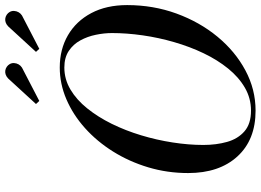

<svg xmlns="http://www.w3.org/2000/svg" viewBox="-155 -860 1025 755"><g transform="rotate(-90 357.5 -482.5)"><path d="M300 10Q185 10 119.8 -61.5Q54.5 -133 54.5 -255Q54.5 -337 77 -412Q99.5 -487 139.2 -550.5Q179 -614 231.5 -661Q284 -708 344.8 -734Q405.5 -760 469.5 -760Q541 -760 596.5 -727.8Q652 -695.5 683.5 -636Q715 -576.5 715 -495Q715 -392.5 681.8 -301.2Q648.5 -210 590.8 -140Q533 -70 458.2 -30Q383.5 10 300 10ZM300 -8Q348.5 -8 390 -32Q431.5 -56 465.5 -98Q499.5 -140 525.5 -194.2Q551.5 -248.5 569.2 -309.8Q587 -371 596 -433.8Q605 -496.5 605 -554.5Q605 -585.5 598.2 -618.2Q591.5 -651 576.2 -679Q561 -707 534.8 -724.5Q508.5 -742 469.5 -742Q423.5 -742 383 -718Q342.5 -694 308.8 -652Q275 -610 248.2 -555.8Q221.5 -501.5 203 -440.2Q184.5 -379 174.8 -316.2Q165 -253.5 165 -195.5Q165 -144.5 177 -102Q189 -59.5 218.5 -33.8Q248 -8 300 -8ZM543 -840.5 531 -853.5 631.5 -963Q639.5 -970.5 647.8 -973Q656 -975.5 663.8 -974Q671.5 -972.5 677.8 -968Q684 -963.5 687.5 -957.5Q692.5 -949.5 692 -939.8Q691.5 -930 686.8 -921.8Q682 -913.5 674 -908.5ZM338 -840.5 326 -853.5 426.5 -963Q434.5 -970.5 442.8 -973Q451 -975.5 458.8 -974Q466.5 -972.5 472.8 -968Q479 -963.5 482.5 -957.5Q487.5 -949.5 487 -939.8Q486.5 -930 481.8 -921.8Q477 -913.5 469 -908.5Z"/></g></svg>

Font: Bodoni Moda
Style: Italic
Weight: 400
Italic angle: -13°
Designer: Owen Earl
Foundry: indestructible type
Version: Version 2.005